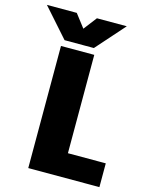

<svg xmlns="http://www.w3.org/2000/svg" viewBox="-206 -900 743 975"><g transform="rotate(15 165.5 -412.5)"><path d="M215 -125H414V0H40V-642H215ZM204 -675H50L-83 -825H74L127 -756L180 -825H337Z"/></g></svg>

Font: Teko
Style: Bold
Weight: 700
Designer: Manushi Parikh, Jonny Pinhorn
Foundry: Indian Type Foundry
Version: Version 1.106;PS 1.0;hotconv 1.0.78;makeotf.lib2.5.61930; tt